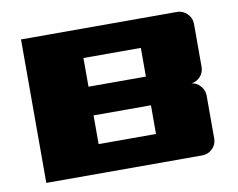

<svg xmlns="http://www.w3.org/2000/svg" viewBox="-61 -580 817 659"><g transform="rotate(-10 347.0 -250.0)"><path d="M50 0V-500H594Q614 -500 629 -485Q644 -470 644 -450V-300Q644 -280 631 -266Q618 -252 600 -250Q618 -248 631 -233Q644 -218 644 -200V-50Q644 -29 629 -14.5Q614 0 594 0ZM450 -400H250V-300H450ZM250 -100H450V-200H250Z"/></g></svg>

Font: Tokeely Brookings
Style: Regular
Weight: 400
Designer: Peter Wiegel
Foundry: Peter Wiegel
Version: Version 2.001